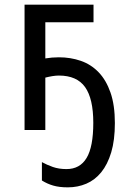

<svg xmlns="http://www.w3.org/2000/svg" viewBox="-20 -556 544 821"><path d="M270 245.1Q233.4 245.1 207.5 237.5Q181.6 230 159.2 215.8V137.2Q180.2 148.9 206.1 158Q231.9 167 264.2 167Q321.8 167 350.3 119.4Q378.9 71.8 378.9 -30.8Q378.9 -134.3 343.8 -183.6Q308.6 -232.9 231.9 -232.9Q219.2 -232.9 204.1 -230.5Q189 -228 173.8 -224.1V0H85V-536.1H379.9V-460.9H173.8V-306.2Q188 -308.6 202.4 -309.8Q216.8 -311 231.9 -311Q281.7 -311 325.4 -295.9Q369.1 -280.8 401.6 -247.1Q434.1 -213.4 452.6 -159.9Q471.2 -106.4 471.2 -29.8Q471.2 43.5 455.6 95.5Q439.9 147.5 412.8 180.7Q385.7 213.9 349.1 229.5Q312.5 245.1 270 245.1Z"/></svg>

Font: Genotype
Style: Regular
Weight: 400
Foundry: Ascender Corporation
Version: Version 1.00